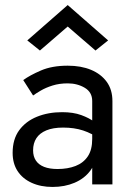

<svg xmlns="http://www.w3.org/2000/svg" viewBox="-20 -730 525 760"><path d="M111 -135Q111 -163 124 -183Q137 -203 163.5 -214Q190 -225 230 -225Q274 -225 309 -213.5Q344 -202 378 -178V-225Q371 -234 352 -248.5Q333 -263 301.5 -274.5Q270 -286 226 -286Q171 -286 126.5 -268Q82 -250 56 -214.5Q30 -179 30 -125Q30 -83 49.5 -53Q69 -23 105 -6.5Q141 10 188 10Q236 10 275 -6.5Q314 -23 337.5 -54.5Q361 -86 361 -130L345 -180Q345 -137 327.5 -111Q310 -85 279 -73Q248 -61 208 -61Q176 -61 154.5 -69.5Q133 -78 122 -94.5Q111 -111 111 -135ZM111 -352Q122 -360 141.5 -371.5Q161 -383 188 -391.5Q215 -400 248 -400Q286 -400 315.5 -382.5Q345 -365 345 -330V0H425V-330Q425 -375 402.5 -406Q380 -437 340.5 -453.5Q301 -470 248 -470Q186 -470 142 -451Q98 -432 72 -413ZM248 -625 358 -530 408 -570 248 -710 88 -570 138 -530Z"/></svg>

Font: Jost* Book
Style: Regular
Weight: 400
Version: Version 3.000